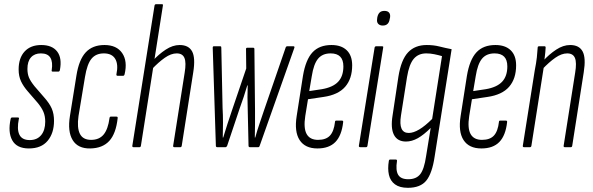

<svg xmlns="http://www.w3.org/2000/svg" viewBox="-20 -703 2832 917"><path d="M118 6Q60 6 38.5 -33Q17 -72 31 -136Q33 -142 38 -142H64Q68 -142 70 -140.5Q72 -139 70 -135Q60 -86 72.5 -60Q85 -34 122 -34Q157 -34 176.5 -57.5Q196 -81 196 -122Q196 -148 187.5 -168.5Q179 -189 159 -213L114 -265Q92 -290 80.5 -314.5Q69 -339 69 -371Q69 -426 97.5 -457Q126 -488 177 -488Q229 -488 253 -457Q277 -426 266 -368Q264 -361 259 -361H232Q225 -361 227 -368Q233 -407 220.5 -427.5Q208 -448 175 -448Q145 -448 128 -429Q111 -410 111 -374Q111 -351 118 -333.5Q125 -316 145 -291L190 -239Q216 -210 227 -185Q238 -160 238 -126Q238 -67 207.5 -30.5Q177 6 118 6Z M411 6Q352 7 327 -34Q302 -75 314 -149L345 -342Q357 -418 389.5 -453Q422 -488 479 -488Q537 -488 563.5 -449.5Q590 -411 575 -348Q573 -341 568 -341H542Q535 -341 536 -348Q546 -395 530.5 -421.5Q515 -448 476 -448Q438 -448 417 -422.5Q396 -397 386 -336L355 -149Q347 -93 361.5 -64Q376 -35 415 -35Q454 -35 475 -60.5Q496 -86 503 -139Q504 -146 509 -146H536Q543 -146 542 -139Q534 -65 502 -30Q470 5 411 6Z M618 0Q611 0 612 -7L718 -676Q719 -683 726 -683H753Q756 -683 757.5 -682Q759 -681 758 -676L653 -7Q652 0 646 0ZM813 0Q806 0 807 -7L862 -356Q870 -404 861 -426Q852 -448 824 -448Q797 -448 767 -427Q737 -406 705 -372L708 -411Q738 -444 771.5 -466Q805 -488 838 -488Q881 -488 897.5 -457.5Q914 -427 903 -358L848 -7Q847 0 841 0Z M1018 0Q1011 0 1011 -7L996 -475Q996 -482 1001 -482H1031Q1035 -482 1036 -480.5Q1037 -479 1037 -475L1043 -188Q1045 -155 1045 -117Q1045 -79 1044 -46H1046Q1056 -79 1066.5 -111.5Q1077 -144 1088 -176L1156 -376L1155 -469Q1155 -475 1161 -475H1189Q1195 -475 1195 -469L1198 -177Q1198 -144 1198 -111.5Q1198 -79 1197 -46H1199Q1208 -79 1219.5 -112.5Q1231 -146 1242 -179L1344 -475Q1346 -482 1352 -482H1381Q1388 -482 1386 -475L1220 -6Q1218 0 1213 0H1174Q1167 0 1167 -7L1163 -186Q1162 -208 1162 -238Q1162 -268 1163 -295H1161Q1153 -268 1144 -240.5Q1135 -213 1125 -186L1065 -7Q1062 0 1057 0Z M1496 6Q1437 6 1411 -34Q1385 -74 1397 -149L1427 -341Q1440 -418 1472.5 -453Q1505 -488 1563 -488Q1610 -488 1636 -463Q1662 -438 1662 -391Q1662 -327 1628.5 -288.5Q1595 -250 1525 -240L1451 -229L1438 -149Q1429 -91 1444.5 -63Q1460 -35 1499 -35Q1537 -35 1556 -55.5Q1575 -76 1580 -121Q1580 -127 1586 -127H1613Q1620 -127 1619 -120Q1612 -56 1582 -25Q1552 6 1496 6ZM1457 -268 1517 -277Q1570 -286 1595 -312.5Q1620 -339 1620 -386Q1620 -448 1559 -448Q1520 -448 1499 -422.5Q1478 -397 1469 -339Z M1701 0Q1693 0 1694 -7L1769 -475Q1770 -482 1777 -482H1805Q1808 -482 1809.5 -481Q1811 -480 1810 -475L1735 -7Q1734 0 1728 0ZM1808 -581Q1794 -581 1786.5 -589Q1779 -597 1781 -611L1782 -620Q1785 -635 1793 -643Q1801 -651 1816 -651Q1831 -651 1838 -643Q1845 -635 1843 -620L1841 -611Q1839 -597 1831 -589Q1823 -581 1808 -581Z M2018 -488Q2051 -488 2078.5 -481Q2106 -474 2137 -468L2056 44Q2044 125 2016 159.5Q1988 194 1928 194Q1889 194 1866.5 177.5Q1844 161 1837.5 132Q1831 103 1837 66Q1838 59 1843 59H1870Q1877 59 1876 66Q1869 110 1881.5 131.5Q1894 153 1930 153Q1968 153 1987 129Q2006 105 2015 43L2037 -92Q2004 -59 1975.5 -43Q1947 -27 1919 -27Q1878 -27 1861.5 -59Q1845 -91 1855 -152L1883 -338Q1896 -418 1929 -453Q1962 -488 2018 -488ZM1932 -68Q1977 -68 2044 -135L2091 -435Q2074 -440 2054.5 -444Q2035 -448 2016 -448Q1978 -448 1956 -422Q1934 -396 1924 -335L1895 -151Q1882 -68 1932 -68Z M2279 6Q2220 6 2194 -34Q2168 -74 2180 -149L2210 -341Q2223 -418 2255.5 -453Q2288 -488 2346 -488Q2393 -488 2419 -463Q2445 -438 2445 -391Q2445 -327 2411.5 -288.5Q2378 -250 2308 -240L2234 -229L2221 -149Q2212 -91 2227.5 -63Q2243 -35 2282 -35Q2320 -35 2339 -55.5Q2358 -76 2363 -121Q2363 -127 2369 -127H2396Q2403 -127 2402 -120Q2395 -56 2365 -25Q2335 6 2279 6ZM2240 -268 2300 -277Q2353 -286 2378 -312.5Q2403 -339 2403 -386Q2403 -448 2342 -448Q2303 -448 2282 -422.5Q2261 -397 2252 -339Z M2678 0Q2671 0 2672 -7L2727 -356Q2735 -404 2726 -426Q2717 -448 2689 -448Q2662 -448 2632 -427Q2602 -406 2570 -372L2573 -411Q2603 -444 2636.5 -466Q2670 -488 2703 -488Q2746 -488 2762.5 -457.5Q2779 -427 2768 -358L2713 -7Q2712 0 2706 0ZM2483 0Q2476 0 2477 -7L2534 -367Q2541 -402 2544 -429Q2547 -456 2548 -476Q2548 -482 2555 -482H2581Q2586 -482 2586 -476Q2585 -454 2581.5 -428Q2578 -402 2576 -386L2577 -382L2518 -7Q2517 0 2511 0Z"/></svg>

Font: Sofia Sans Extra Condensed Light
Style: Italic
Weight: 300
Italic angle: -9°
Version: Version 4.100